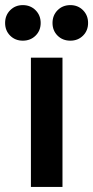

<svg xmlns="http://www.w3.org/2000/svg" viewBox="-43 -739 368 759"><path d="M79.2 0V-511H204V0ZM235.2 -578.2Q204.6 -578.2 184.6 -598.1Q164.6 -618 164.6 -648.2Q164.6 -678.4 184.6 -698.6Q204.6 -718.8 235.2 -718.8Q265.1 -718.8 285.2 -698.6Q305.2 -678.4 305.2 -648.2Q305.2 -618 285.2 -598.1Q265.1 -578.2 235.2 -578.2ZM47.2 -578.2Q17.2 -578.2 -2.8 -598.1Q-22.8 -618 -22.8 -648.2Q-22.8 -678.4 -2.8 -698.6Q17.2 -718.8 47.2 -718.8Q77.4 -718.8 97.6 -698.6Q117.8 -678.4 117.8 -648.2Q117.8 -618 97.6 -598.1Q77.4 -578.2 47.2 -578.2Z"/></svg>

Font: Overpass
Style: Regular
Weight: 400
Designer: Delve Withrington, Dave Bailey, Thomas Jockin
Foundry: Delve Fonts LLC
Version: Version 4.000